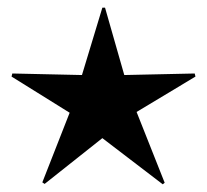

<svg xmlns="http://www.w3.org/2000/svg" viewBox="-20 -478 538 499"><path d="M403 1 246 -119 96 0 90 -4 161 -185 10 -279 12 -287 193 -283 246 -458H253L303 -283L486 -287L488 -279L335 -187L408 -3Z"/></svg>

Font: Noto Sans Arabic UI
Style: Regular
Weight: 400
Designer: Nadine Chahine - Monotype Design Team
Foundry: Monotype Imaging Inc.
Version: Version 1.900